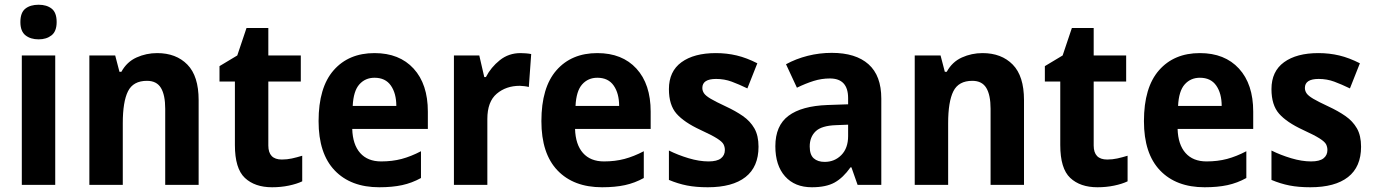

<svg xmlns="http://www.w3.org/2000/svg" viewBox="-20 -780 5795 810"><path d="M143 -760Q177 -760 198 -743.5Q219 -727 219 -687Q219 -648 197.5 -631Q176 -614 143 -614Q109 -614 87.5 -631Q66 -648 66 -687Q66 -727 87 -743.5Q108 -760 143 -760ZM213 -546V0H72V-546Z M643 -556Q723 -556 770.5 -507.5Q818 -459 818 -358V0H677V-321Q677 -379 659 -409Q641 -439 600 -439Q542 -439 520 -395Q498 -351 498 -260V0H357V-546H466L484 -477H492Q515 -519 556 -537.5Q597 -556 643 -556Z M1169 -107Q1191 -107 1211.5 -111.5Q1232 -116 1255 -123V-15Q1232 -4 1198.5 3Q1165 10 1128 10Q1055 10 1013 -29.5Q971 -69 971 -168V-436H906V-501L981 -546L1020 -662H1112V-546H1249V-436H1112V-166Q1112 -107 1169 -107Z M1560 -556Q1665 -556 1725 -490.5Q1785 -425 1785 -309V-236H1466Q1468 -170 1499.5 -134.5Q1531 -99 1588 -99Q1635 -99 1674.5 -109.5Q1714 -120 1756 -142V-29Q1718 -8 1676.5 1Q1635 10 1580 10Q1460 10 1392 -61Q1324 -132 1324 -269Q1324 -411 1387.5 -483.5Q1451 -556 1560 -556ZM1560 -452Q1521 -452 1496 -424Q1471 -396 1468 -333H1652Q1652 -386 1629 -419Q1606 -452 1560 -452Z M2176 -556Q2186 -556 2198.5 -555Q2211 -554 2221 -552L2211 -413Q2204 -415 2192 -416.5Q2180 -418 2173 -418Q2115 -418 2075.5 -384.5Q2036 -351 2036 -278V0H1895V-546H2002L2023 -455H2030Q2051 -496 2088.5 -526Q2126 -556 2176 -556Z M2500 -556Q2605 -556 2665 -490.5Q2725 -425 2725 -309V-236H2406Q2408 -170 2439.5 -134.5Q2471 -99 2528 -99Q2575 -99 2614.5 -109.5Q2654 -120 2696 -142V-29Q2658 -8 2616.5 1Q2575 10 2520 10Q2400 10 2332 -61Q2264 -132 2264 -269Q2264 -411 2327.5 -483.5Q2391 -556 2500 -556ZM2500 -452Q2461 -452 2436 -424Q2411 -396 2408 -333H2592Q2592 -386 2569 -419Q2546 -452 2500 -452Z M3180 -161Q3180 -76 3125 -33Q3070 10 2966 10Q2916 10 2878 2.5Q2840 -5 2802 -21V-145Q2840 -126 2885 -112.5Q2930 -99 2969 -99Q3005 -99 3021.5 -112Q3038 -125 3038 -147Q3038 -160 3032.5 -171Q3027 -182 3005 -196Q2983 -210 2935 -232Q2866 -264 2834 -300.5Q2802 -337 2802 -404Q2802 -479 2855 -517.5Q2908 -556 3000 -556Q3046 -556 3088 -546Q3130 -536 3175 -513L3133 -407Q3098 -424 3067 -435.5Q3036 -447 3001 -447Q2943 -447 2943 -409Q2943 -397 2950 -386.5Q2957 -376 2978 -363.5Q2999 -351 3042 -331Q3083 -312 3114 -290.5Q3145 -269 3162.5 -238.5Q3180 -208 3180 -161Z M3489 -557Q3590 -557 3644 -509Q3698 -461 3698 -364V0H3598L3572 -74H3568Q3537 -30 3501 -10Q3465 10 3405 10Q3333 10 3292 -36Q3251 -82 3251 -163Q3251 -250 3306.5 -291.5Q3362 -333 3471 -337L3558 -340V-366Q3558 -449 3481 -449Q3446 -449 3412.5 -438.5Q3379 -428 3342 -410L3296 -509Q3338 -532 3387.5 -544.5Q3437 -557 3489 -557ZM3507 -252Q3446 -250 3421 -226Q3396 -202 3396 -162Q3396 -127 3413 -112Q3430 -97 3459 -97Q3501 -97 3529.5 -126Q3558 -155 3558 -206V-254Z M4125 -556Q4205 -556 4252.5 -507.5Q4300 -459 4300 -358V0H4159V-321Q4159 -379 4141 -409Q4123 -439 4082 -439Q4024 -439 4002 -395Q3980 -351 3980 -260V0H3839V-546H3948L3966 -477H3974Q3997 -519 4038 -537.5Q4079 -556 4125 -556Z M4651 -107Q4673 -107 4693.5 -111.5Q4714 -116 4737 -123V-15Q4714 -4 4680.5 3Q4647 10 4610 10Q4537 10 4495 -29.5Q4453 -69 4453 -168V-436H4388V-501L4463 -546L4502 -662H4594V-546H4731V-436H4594V-166Q4594 -107 4651 -107Z M5042 -556Q5147 -556 5207 -490.5Q5267 -425 5267 -309V-236H4948Q4950 -170 4981.5 -134.5Q5013 -99 5070 -99Q5117 -99 5156.5 -109.5Q5196 -120 5238 -142V-29Q5200 -8 5158.5 1Q5117 10 5062 10Q4942 10 4874 -61Q4806 -132 4806 -269Q4806 -411 4869.5 -483.5Q4933 -556 5042 -556ZM5042 -452Q5003 -452 4978 -424Q4953 -396 4950 -333H5134Q5134 -386 5111 -419Q5088 -452 5042 -452Z M5722 -161Q5722 -76 5667 -33Q5612 10 5508 10Q5458 10 5420 2.5Q5382 -5 5344 -21V-145Q5382 -126 5427 -112.5Q5472 -99 5511 -99Q5547 -99 5563.5 -112Q5580 -125 5580 -147Q5580 -160 5574.5 -171Q5569 -182 5547 -196Q5525 -210 5477 -232Q5408 -264 5376 -300.5Q5344 -337 5344 -404Q5344 -479 5397 -517.5Q5450 -556 5542 -556Q5588 -556 5630 -546Q5672 -536 5717 -513L5675 -407Q5640 -424 5609 -435.5Q5578 -447 5543 -447Q5485 -447 5485 -409Q5485 -397 5492 -386.5Q5499 -376 5520 -363.5Q5541 -351 5584 -331Q5625 -312 5656 -290.5Q5687 -269 5704.5 -238.5Q5722 -208 5722 -161Z"/></svg>

Font: Noto Sans Gujarati SemiCondensed
Style: Bold
Weight: 700
Width: 4
Designer: Jelle Bosma - Monotype Design Team, Universal Thirst
Foundry: Monotype Imaging Inc.
Version: Version 2.106; ttfautohint (v1.8.4.7-5d5b)